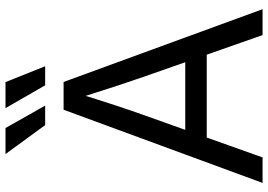

<svg xmlns="http://www.w3.org/2000/svg" viewBox="-159 -821 980 702"><g transform="rotate(-90 331.0 -470.0)"><path d="M13.2 0 280.8 -727.5H382.3L648.4 0H553.7L400.4 -437Q385.7 -479.5 366.9 -536.4Q348.1 -593.3 319.3 -684.6H343.3Q314.9 -592.8 296.1 -535.9Q277.3 -479 262.2 -437L106.4 0ZM150.4 -204.1V-282.7H510.7V-204.1ZM370.1 -794.9 286.6 -939.9H381.8L439.9 -794.9ZM224.6 -794.9 118.7 -939.9H213.9L295.9 -794.9Z"/></g></svg>

Font: Inter 28pt
Style: Regular
Weight: 400
Designer: Rasmus Andersson
Foundry: rsms
Version: Version 4.001;git-66647c0bb